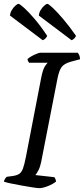

<svg xmlns="http://www.w3.org/2000/svg" viewBox="-30 -978 436 998"><path d="M174 0Q165 0 139.5 -4Q114 -8 83 -13.5Q52 -19 26 -24.5Q0 -30 -10 -34Q-8 -42 -3.5 -49Q1 -56 5 -59L35 -63Q57 -66 69.5 -74Q82 -82 89.5 -102.5Q97 -123 105 -164L184 -573Q193 -619 204.5 -635Q216 -651 218 -652H121Q119 -655 116.5 -659Q114 -663 113 -671Q120 -678 133.5 -685.5Q147 -693 160.5 -698.5Q174 -704 180 -704H374Q378 -700 382 -691Q386 -682 386 -670L337 -657Q303 -647 290 -629Q277 -611 269 -571L184 -136Q179 -111 170 -93.5Q161 -76 154 -68L253 -57Q255 -54 258 -47.5Q261 -41 261 -34Q245 -21 218.5 -10.5Q192 0 174 0ZM342 -769 172 -897Q173 -912 181.5 -926Q190 -940 200.5 -949Q211 -958 216 -958Q222 -958 244 -937.5Q266 -917 298 -879.5Q330 -842 365 -792Q364 -786 356.5 -778.5Q349 -771 342 -769ZM192 -769 22 -897Q23 -912 31.5 -926Q40 -940 50.5 -949Q61 -958 66 -958Q72 -958 95 -937.5Q118 -917 150 -879.5Q182 -842 215 -792Q214 -786 206.5 -778.5Q199 -771 192 -769Z"/></svg>

Font: Texturina 72pt 72pt Medium
Style: Italic
Weight: 500
Italic angle: -11°
Designer: Guillermo Torres Carreño
Foundry: Omnibus-Type
Version: Version 1.002; ttfautohint (v1.8.3)